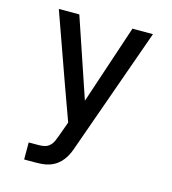

<svg xmlns="http://www.w3.org/2000/svg" viewBox="-109 -610 819 914"><g transform="rotate(15 300.0 -152.5)"><path d="M94 215V131H144Q159 131 173 127.5Q187 124 197.5 114Q208 104 214 90.5Q220 77 225 63L251 -9L188 -183L68 -520H169L301 -130L431 -520H532L315 91Q309 110 301 127.5Q293 145 281.5 160.5Q270 176 254.5 187.5Q239 199 220.5 205.5Q202 212 183 213.5Q164 215 144 215Z"/></g></svg>

Font: Iosevka SS04 Medium Extended
Style: Regular
Weight: 500
Width: 7
Monospace: yes
Designer: Belleve Invis
Foundry: Belleve Invis
Version: Version 19.0.0; ttfautohint (v1.8.4)